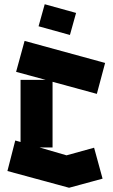

<svg xmlns="http://www.w3.org/2000/svg" viewBox="-20 -867 531 906"><path d="M306 19 15 -60 52 -204 77 -197V-490H196L56 -528L96 -674L476 -570L437 -424L228 -481V-171H167L294 -134L424 -170L464 -24L306 19ZM310 -702 162 -743 191 -847 339 -806Z"/></svg>

Font: Blaka
Style: Regular
Weight: 400
Designer: Mohamed Gaber
Foundry: Kief Type Foundry
Version: Version 1.003; ttfautohint (v1.8.4.7-5d5b)